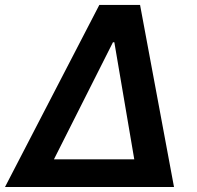

<svg xmlns="http://www.w3.org/2000/svg" viewBox="-41 -747 785 767"><path d="M-21 0H654.1L518.5 -727.3H355.8ZM174.4 -110.4 410.2 -578.1H415.8L495.4 -110.4Z"/></svg>

Font: Margiela Sans Semi Bold
Style: Italic
Weight: 600
Italic angle: -9.39999°
Designer: Stefan Endress, Andreas Faust
Version: Version 1.100;FEAKit 1.0